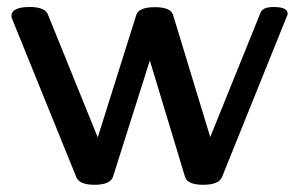

<svg xmlns="http://www.w3.org/2000/svg" viewBox="-20 -508 841 540"><path d="M551.3 11.7Q507.3 11.7 500.5 -10.3L401.4 -337.9L297.9 -11.2Q290.5 11.7 245.6 11.7Q203.6 11.7 194.8 -9.3L14.2 -454.6Q12.2 -459 12.2 -462.9Q12.2 -488.3 64 -488.3Q106 -488.3 114.7 -467.3L254.9 -121.6L363.3 -465.8Q370.1 -487.8 416 -487.8Q460 -487.8 466.8 -465.8L571.3 -122.6L712.9 -472.7Q719.2 -488.3 749.5 -488.3Q789.1 -488.3 789.1 -469.2Q789.1 -466.8 787.1 -462.9L604.5 -10.3Q595.7 11.7 551.3 11.7Z"/></svg>

Font: Gayathri
Style: Bold
Weight: 700
Designer: Binoy Dominic <binoy.domenic@gmail.com>
Foundry: SMC
Version: Version 1.000